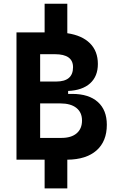

<svg xmlns="http://www.w3.org/2000/svg" viewBox="-20 -870 626 1046"><path d="M223.1 156.2V0H69.8V-693.4H223.1V-849.6H346.7V-689Q426.8 -677.2 470 -634.3Q513.2 -591.3 513.2 -521.5Q513.2 -454.1 470.9 -416Q428.7 -377.9 351.1 -374.5V-358.4H373.5Q463.9 -358.4 512.9 -314.5Q562 -270.5 562 -190.4Q562 -100.1 505.9 -50.5Q449.7 -1 346.7 0V156.2ZM198.7 -306.6V-118.7H315.4Q368.2 -118.7 397.5 -143.6Q426.8 -168.5 426.8 -213.4Q426.8 -257.8 396 -282.2Q365.2 -306.6 308.6 -306.6ZM198.7 -425.8H286.1Q377.9 -425.8 377.9 -503.9Q377.9 -574.7 279.3 -574.7H198.7Z"/></svg>

Font: Cascadia Code PL
Style: Bold
Weight: 700
Monospace: yes
Designer: Aaron Bell
Foundry: Saja Typeworks
Version: Version 2404.023; ttfautohint (v1.8.4)